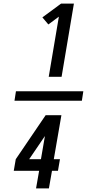

<svg xmlns="http://www.w3.org/2000/svg" viewBox="-20 -870 540 1060"><path d="M249 -446 305 -778 247 -735 214 -774 317 -850H388L320 -446ZM60 -314 68 -366H440L432 -314ZM179 170 196 73H56L67 9L232 -234H319L277 9H311L300 73H267L250 170ZM141 9H206L228 -119Z"/></svg>

Font: iosevka_custom_sans_ss08
Style: Italic
Weight: 400
Italic angle: -10°
Designer: Belleve Invis
Foundry: Belleve Invis
Version: Version 10.3.0; ttfautohint (v1.8.3)